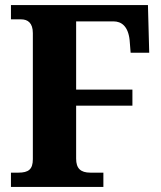

<svg xmlns="http://www.w3.org/2000/svg" viewBox="-20 -734 634 754"><path d="M23 0H386V-56H335C296 -56 279 -73 279 -111V-319H500V-382H279V-650H426C456 -650 483 -632 489 -577L493 -527H566L561 -714H23V-658H63C89 -658 109 -644 109 -604V-109C109 -69 92 -56 52 -56H23Z"/></svg>

Font: Noto Serif Lao SemiCondensed ExtraBold
Style: Regular
Weight: 800
Width: 4
Designer: Monotype Design Team
Foundry: Monotype Imaging Inc.
Version: Version 2.003